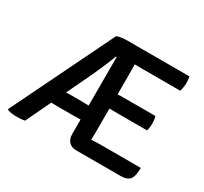

<svg xmlns="http://www.w3.org/2000/svg" viewBox="-141 -884 1159 1089"><g transform="rotate(30 439.0 -339.0)"><path d="M337 -672.5Q350 -678.5 370 -680.8Q390 -683 405.5 -683H484L399.5 -572H394Q380.5 -535.5 363 -494.8Q345.5 -454 330 -420L129.5 0.5Q117 3.5 102.2 4.2Q87.5 5 74 5Q59 5 44 3Q29 1 17.5 -3L13.5 -8.5ZM258.5 -161.5Q251 -161.5 238.8 -161.8Q226.5 -162 214.8 -162.2Q203 -162.5 196 -162.5H151L193.5 -254H235.5Q245.5 -254 261.5 -254.5Q277.5 -255 289.5 -255H348Q355.5 -255 367.5 -254.8Q379.5 -254.5 391.5 -254.2Q403.5 -254 410 -254H451V-162.5H410Q403.5 -162.5 391.8 -162.2Q380 -162 367.8 -161.8Q355.5 -161.5 347.5 -161.5ZM399 -676.5 405.5 -683H508.5V-589Q508.5 -568 509 -554.2Q509.5 -540.5 509.5 -520V-148.5Q509.5 -134 509 -121.2Q508.5 -108.5 508.5 -93.5V1.5H464Q433.5 1.5 416.2 -17.2Q399 -36 399 -68.5ZM756.5 -392Q760 -381 761.5 -367.5Q763 -354 763 -344.5Q763 -335 761.5 -322Q760 -309 756.5 -297.5H573Q561.5 -297.5 543.2 -297.8Q525 -298 506 -298.2Q487 -298.5 471.5 -298.5V-390.5Q487 -391 506 -391.2Q525 -391.5 543.2 -391.8Q561.5 -392 573 -392ZM811.5 -683Q814 -670.5 814.8 -659Q815.5 -647.5 815.5 -638Q815.5 -628 813.2 -613.8Q811 -599.5 806.5 -586.5H573Q561.5 -586.5 543.2 -586.5Q525 -586.5 506 -587Q487 -587.5 471.5 -588V-683ZM832 -95.5Q832 -40 814.8 -19.2Q797.5 1.5 757 1.5H471.5V-91Q497 -92.5 520.5 -94Q544 -95.5 576 -95.5Z"/></g></svg>

Font: Signika Negative Light Medium
Style: Regular
Weight: 500
Version: Version 2.001